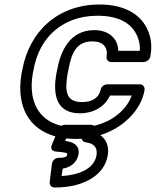

<svg xmlns="http://www.w3.org/2000/svg" viewBox="-20 -583 693 854"><path d="M231 -257C216 -173 223 -79 336 -79C394 -79 446 -107 469 -158H566C551 -117 523 -87 491 -64C452 -36 393 -15 327 -15C199 -15 138 -76 124 -161C119 -191 120 -222 126 -257L129 -271C149 -385 213 -460 303 -494C335 -506 372 -513 414 -513C521 -513 577 -470 596 -407C601 -392 603 -374 602 -357H506C505 -413 462 -449 400 -449C289 -449 249 -354 234 -271ZM79 -271 76 -257C69 -217 68 -179 74 -144C91 -38 172 35 318 35C395 35 464 10 515 -25C563 -59 611 -112 623 -183C625 -194 617 -208 602 -208H457C445 -208 431 -199 428 -185C420 -150 394 -129 345 -129C274 -129 267 -175 281 -257L284 -271C298 -352 323 -399 391 -399C439 -399 461 -372 454 -332C452 -321 459 -307 474 -307H619C630 -307 646 -317 649 -332C655 -367 654 -399 645 -428C620 -511 544 -563 423 -563C238 -563 110 -444 79 -271ZM254 200 259 167C290 162 322 143 329 104C337 57 295 47 270 44L279 22H344C340 34 346 48 361 50C399 55 415 73 409 109C398 170 327 196 254 200ZM279 104C278 112 274 119 241 119C225 119 213 132 211 145L201 227C200 239 208 251 222 251C254 251 283 248 310 242C373 227 445 189 459 109C468 56 443 20 401 6L403 2C413 -25 390 -28 383 -28H268C258 -28 245 -21 240 -9L211 60C200 86 221 90 228 91C277 95 280 98 279 104Z"/></svg>

Font: Asimov
Style: WidOuIt
Weight: 500
Designer: Google
Version: Version 2.000980; 2014